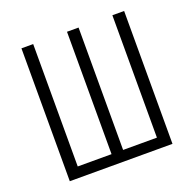

<svg xmlns="http://www.w3.org/2000/svg" viewBox="-129 -867 1007 998"><g transform="rotate(-20 375.0 -367.5)"><path d="M91 0V-735H156V-58H343V-735H407V-58H594V-735H659V0Z"/></g></svg>

Font: Iosevka Aile Custom Light
Style: Regular
Weight: 300
Designer: Belleve Invis
Foundry: Belleve Invis
Version: Version 17.0.2; ttfautohint (v1.8.3)